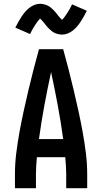

<svg xmlns="http://www.w3.org/2000/svg" viewBox="-20 -995 540 1015"><path d="M59 0V-74Q59 -130 66 -186Q73 -242 83 -297Q93 -352 105 -407Q117 -462 130 -517Q143 -572 157 -626.5Q171 -681 186 -735H314Q329 -681 343 -626.5Q357 -572 370 -517Q383 -462 395 -407Q407 -352 417 -297Q427 -242 434 -186Q441 -130 441 -74V0H330V-74Q330 -96 328.5 -118.5Q327 -141 325 -164H175Q173 -141 171.5 -118.5Q170 -96 170 -74V0ZM186 -260H314Q302 -349 285.5 -437.5Q269 -526 250 -614Q231 -526 214.5 -437.5Q198 -349 186 -260ZM308 -812Q302 -812 296.5 -813Q291 -814 286 -815Q281 -816 276 -818Q271 -820 266 -822.5Q261 -825 257.5 -827.5Q254 -830 249.5 -834Q245 -838 240.5 -842Q236 -846 232.5 -850Q229 -854 226 -857.5Q223 -861 220 -865Q217 -869 213 -874Q209 -879 205 -883.5Q201 -888 198.5 -890.5Q196 -893 192 -897Q190 -895 186.5 -891Q183 -887 181 -884.5Q179 -882 177 -879Q175 -876 172.5 -872.5Q170 -869 167.5 -865.5Q165 -862 162.5 -857.5Q160 -853 157 -848.5Q154 -844 151 -838.5Q148 -833 145 -827Q142 -821 139 -815L61 -849Q70 -867 78.5 -882Q87 -897 95.5 -909.5Q104 -922 113 -932.5Q122 -943 134.5 -953Q147 -963 162 -969Q177 -975 192 -975Q198 -975 203.5 -974Q209 -973 214 -972Q219 -971 224 -969Q229 -967 234 -964.5Q239 -962 242.5 -959.5Q246 -957 250.5 -953Q255 -949 259.5 -945Q264 -941 267.5 -937Q271 -933 274 -929.5Q277 -926 280 -922Q283 -918 287 -913Q291 -908 295 -903.5Q299 -899 301.5 -896.5Q304 -894 308 -890Q310 -892 313.5 -896Q317 -900 319 -902.5Q321 -905 323 -908Q325 -911 327.5 -914.5Q330 -918 332.5 -921.5Q335 -925 337.5 -929.5Q340 -934 343 -938.5Q346 -943 349 -948.5Q352 -954 355 -960Q358 -966 361 -972L439 -938Q430 -920 421.5 -905Q413 -890 404.5 -877.5Q396 -865 387 -854.5Q378 -844 365.5 -834Q353 -824 338 -818Q323 -812 308 -812Z"/></svg>

Font: Iosevka SS08 Regular
Style: Bold
Weight: 700
Monospace: yes
Designer: Belleve Invis
Foundry: Belleve Invis
Version: Version 16.3.4; ttfautohint (v1.8.4)